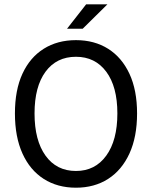

<svg xmlns="http://www.w3.org/2000/svg" viewBox="-20 -853 701 885"><path d="M330.1 12.2Q245.1 12.2 181.6 -28.3Q118.2 -68.8 83.5 -145.5Q48.8 -222.2 48.8 -330.1Q48.8 -438 83.5 -513.2Q118.2 -588.4 181.6 -628.2Q245.1 -668 330.1 -668Q415 -668 478.3 -628.2Q541.5 -588.4 576.7 -512.9Q611.8 -437.5 611.8 -330.1Q611.8 -222.2 576.7 -145.5Q541.5 -68.8 478.3 -28.3Q415 12.2 330.1 12.2ZM330.1 -64.9Q418.5 -64.9 469.7 -135.5Q521 -206.1 521 -330.1Q521 -453.6 469.7 -522.5Q418.5 -591.3 330.1 -591.3Q240.7 -591.3 189.9 -522.5Q139.2 -453.6 139.2 -330.1Q139.2 -206.1 189.9 -135.5Q240.7 -64.9 330.1 -64.9ZM289.1 -720.7 377 -833H475.1L361.3 -720.7Z"/></svg>

Font: Varta Medium
Style: Regular
Weight: 500
Designer: Joana Correia, Viktoriya Grabowska, Eben Sorkin
Foundry: Sorkin Type Co.
Version: Version 1.004